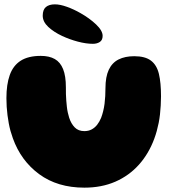

<svg xmlns="http://www.w3.org/2000/svg" viewBox="-20 -842 811 883"><path d="M368 21Q244.5 21 160.2 -41Q76 -103 39 -206.5Q33 -223 28.2 -240.2Q23.5 -257.5 20.2 -275.5Q17 -293.5 14.5 -312.2Q12 -331 10.8 -350.5Q9.5 -370 9.5 -390.5Q9.5 -454 25 -497.2Q40.5 -540.5 75.2 -562.8Q110 -585 167.5 -585Q206.5 -585 232 -570.5Q257.5 -556 270.2 -524.2Q283 -492.5 283 -440.5Q283 -425 283.2 -409.5Q283.5 -394 284.8 -379.5Q286 -365 287.5 -351Q289 -337 291.8 -324.5Q294.5 -312 298 -301Q307 -273 323.8 -256Q340.5 -239 368 -239Q387 -239 401.5 -246.8Q416 -254.5 426.8 -268.2Q437.5 -282 445 -300Q450.5 -314.5 454.5 -330.8Q458.5 -347 460.8 -364.5Q463 -382 464 -400.2Q465 -418.5 465 -436.5Q465 -488.5 480.2 -521Q495.5 -553.5 525.2 -568.5Q555 -583.5 597.5 -583.5Q647.5 -583.5 674.2 -563.2Q701 -543 710.8 -502.2Q720.5 -461.5 720.5 -399Q720.5 -377.5 719.2 -357Q718 -336.5 715.8 -316.2Q713.5 -296 709.8 -277Q706 -258 701 -239.8Q696 -221.5 689.5 -204Q664 -135 618.8 -84.5Q573.5 -34 510.5 -6.5Q447.5 21 368 21ZM407 -640.5Q376 -640.5 338.2 -650.5Q300.5 -660.5 266 -676.5Q227.5 -694.5 202 -718.2Q176.5 -742 176.5 -770Q176.5 -797.5 191.2 -809.8Q206 -822 232.5 -822Q256.5 -822 288.2 -810.5Q320 -799 350.5 -781.5Q392 -758 422 -729.5Q452 -701 452 -677Q452 -657.5 439 -649Q426 -640.5 407 -640.5Z"/></svg>

Font: Gluten ExtraBold
Style: Regular
Weight: 800
Designer: Tyler Finck
Foundry: Etcetera Type Company
Version: Version 1.300